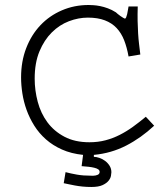

<svg xmlns="http://www.w3.org/2000/svg" viewBox="-20 -600 640 765"><path d="M354 24.9Q363.8 24.9 376 29.1Q388.2 33.2 398.7 41Q409.2 48.8 416.5 60.3Q423.8 71.8 423.8 86.4Q423.8 90.8 422.1 100.6Q420.4 110.4 412.6 120.1Q404.8 129.9 388.7 137.5Q372.6 145 344.2 145Q325.7 145 308.8 143.3Q292 141.6 277.8 138.9Q263.7 136.2 252.4 133.8Q241.2 131.3 233.9 129.9L241.2 85.9Q261.7 91.3 286.4 95.7Q311 100.1 345.2 100.1H352.1Q360.4 100.1 368.7 96.7Q377 93.3 377 85Q377 78.6 371.3 74.7Q365.7 70.8 355.7 68.4Q345.7 65.9 332.8 64.5Q319.8 63 305.2 62L311 17.1Q263.7 12.2 227.1 -4.2Q190.4 -20.5 163.1 -44.7Q135.7 -68.8 116.7 -99.1Q97.7 -129.4 85.9 -162.1Q74.2 -194.8 69.1 -228Q64 -261.2 64 -291.5Q64 -355.5 84.5 -408.4Q105 -461.4 141.1 -499.5Q177.2 -537.6 226.6 -558.8Q275.9 -580.1 333 -580.1Q340.3 -580.1 352.3 -579.3Q364.3 -578.6 378.9 -575.7Q393.6 -572.8 409.7 -566.9Q425.8 -561 441.9 -550.8Q443.8 -548.8 448.7 -544.7Q453.6 -540.5 459.5 -536.4Q465.3 -532.2 470.7 -529.1Q476.1 -525.9 478 -525.9Q480.5 -525.9 482.7 -531Q484.9 -536.1 486.6 -543.5Q488.3 -550.8 489.5 -559.1Q490.7 -567.4 492.2 -574.2H528.8Q527.8 -543 528.3 -516.6Q528.8 -490.2 530.3 -467Q531.7 -443.8 534.2 -423.3Q536.6 -402.8 539.1 -382.8L492.2 -375Q485.8 -411.1 474.6 -439.7Q463.4 -468.3 444.6 -488.3Q425.8 -508.3 397.7 -519Q369.6 -529.8 330.1 -529.8Q292.5 -529.8 254.6 -515.4Q216.8 -501 186.5 -470.9Q156.2 -440.9 137.2 -395.3Q118.2 -349.6 118.2 -286.6Q118.2 -239.7 130.4 -194.1Q142.6 -148.4 168.9 -112.8Q195.3 -77.1 236.8 -55.2Q278.3 -33.2 336.4 -33.2Q370.6 -33.2 400.1 -41Q429.7 -48.8 456.8 -62.5Q483.9 -76.2 509.5 -94.7Q535.2 -113.3 561 -134.8L594.2 -99.1Q542.5 -50.8 482.9 -20Q423.3 10.7 354 17.1Z"/></svg>

Font: Ethiopic Sadiss
Style: Regular
Weight: 400
Designer: abass alamnehe
Foundry: Senamirmir Project
Version: Version 5.100